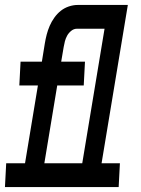

<svg xmlns="http://www.w3.org/2000/svg" viewBox="-49 -755 569 775"><path d="M130 -96H283L373 -639H261Q249 -639 238.5 -630.5Q228 -622 222 -611Q216 -600 213 -588.5Q210 -577 208 -565L198 -506H294L289 -410H182ZM-29 0 -24 -96H52L104 -410H29L34 -506H120L132 -580Q135 -598 139.5 -615.5Q144 -633 151.5 -650.5Q159 -668 170.5 -684Q182 -700 196.5 -711.5Q211 -723 229 -729Q247 -735 265 -735H467L361 -96H435L430 0Z"/></svg>

Font: Iosevka Curly Slab Oblique
Style: Bold
Weight: 700
Italic angle: -9°
Monospace: yes
Designer: Belleve Invis
Foundry: Belleve Invis
Version: Version 11.1.0; ttfautohint (v1.8.3)